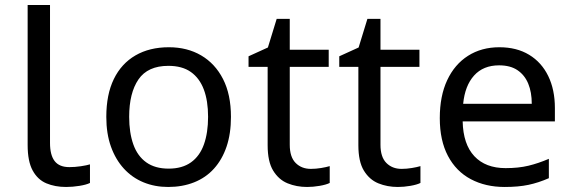

<svg xmlns="http://www.w3.org/2000/svg" viewBox="-20 -734 2279 764"><path d="M243 10Q199 10 164.5 -4.5Q130 -19 110 -55.5Q90 -92 90 -157V-714H179V-165Q179 -117 197.5 -93Q216 -69 256 -69Q278 -69 301.5 -72.5Q325 -76 338 -80V-6Q324 1 296.5 5.5Q269 10 243 10Z M899 -269Q899 -202 881.5 -150.5Q864 -99 831.5 -63Q799 -27 752.5 -8.5Q706 10 649 10Q596 10 551 -8.5Q506 -27 473 -63Q440 -99 421.5 -150.5Q403 -202 403 -269Q403 -358 433 -419.5Q463 -481 519 -513.5Q575 -546 652 -546Q725 -546 780.5 -513.5Q836 -481 867.5 -419.5Q899 -358 899 -269ZM494 -269Q494 -206 510.5 -159.5Q527 -113 562 -88Q597 -63 651 -63Q705 -63 740 -88Q775 -113 791.5 -159.5Q808 -206 808 -269Q808 -333 791 -378Q774 -423 739.5 -447.5Q705 -472 650 -472Q568 -472 531 -418Q494 -364 494 -269Z M1217 -62Q1237 -62 1258 -65.5Q1279 -69 1292 -73V-6Q1278 1 1252 5.5Q1226 10 1202 10Q1160 10 1124.5 -4.5Q1089 -19 1067 -55Q1045 -91 1045 -156V-468H969V-510L1046 -545L1081 -659H1133V-536H1288V-468H1133V-158Q1133 -109 1156.5 -85.5Q1180 -62 1217 -62Z M1578 -62Q1598 -62 1619 -65.5Q1640 -69 1653 -73V-6Q1639 1 1613 5.5Q1587 10 1563 10Q1521 10 1485.5 -4.5Q1450 -19 1428 -55Q1406 -91 1406 -156V-468H1330V-510L1407 -545L1442 -659H1494V-536H1649V-468H1494V-158Q1494 -109 1517.5 -85.5Q1541 -62 1578 -62Z M1967 -546Q2036 -546 2085.5 -516Q2135 -486 2161.5 -431.5Q2188 -377 2188 -304V-251H1821Q1823 -160 1867.5 -112.5Q1912 -65 1992 -65Q2043 -65 2082.5 -74.5Q2122 -84 2164 -102V-25Q2123 -7 2083 1.5Q2043 10 1988 10Q1912 10 1853.5 -21Q1795 -52 1762.5 -113.5Q1730 -175 1730 -264Q1730 -352 1759.5 -415Q1789 -478 1842.5 -512Q1896 -546 1967 -546ZM1966 -474Q1903 -474 1866.5 -433.5Q1830 -393 1823 -321H2096Q2096 -367 2082 -401Q2068 -435 2039.5 -454.5Q2011 -474 1966 -474Z"/></svg>

Font: lgurmukhi85
Style: Book
Weight: 400
Designer: Jelle Bosma - Monotype Design Team
Foundry: Monotype Imaging Inc.
Version: Version 2.003